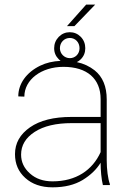

<svg xmlns="http://www.w3.org/2000/svg" viewBox="-20 -801 568 831"><path d="M455.6 0V-4.4C447.3 -25.9 441.9 -68.8 441.9 -106.4V-371.1C441.9 -426.8 424.3 -468.8 389.6 -496.6C367.7 -513.7 342.3 -525.9 312.5 -532.2C318.8 -535.2 324.2 -539.1 329.6 -544.4C342.8 -557.6 349.1 -573.2 349.1 -592.3C349.1 -611.3 342.8 -627.9 329.6 -641.6C316.4 -654.8 300.3 -661.6 282.2 -661.6C263.7 -661.6 247.6 -654.8 234.4 -641.6C221.2 -627.9 214.4 -611.3 214.4 -592.3C214.4 -573.2 221.2 -557.6 234.4 -544.4C236.8 -542 239.7 -540 242.2 -537.6C209.5 -536.1 179.7 -529.3 153.8 -516.6C94.7 -487.8 59.1 -439 59.1 -383.8L85.4 -382.8C85.4 -456.1 158.7 -511.7 254.4 -511.7C357.4 -511.7 415.5 -460 415.5 -372.1V-294.9H289.1C212.4 -294.9 152.8 -279.8 109.9 -250C66.4 -219.7 44.9 -181.2 44.9 -133.8C44.9 -91.8 59.6 -57.6 89.4 -30.8C119.1 -3.9 158.2 9.8 207.5 9.8C259.8 9.8 303.2 -1 337.9 -22C372.1 -43 397.9 -67.9 415.5 -96.7C415.5 -64 418.9 -25.4 425.3 0ZM207.5 -16.1C167.5 -16.1 134.8 -27.3 109.4 -50.3C84 -72.8 71.3 -100.1 71.3 -131.8C71.3 -171.9 90.8 -204.6 129.9 -230C168.9 -255.4 222.7 -268.1 290.5 -268.1H415.5V-142.6C380.4 -64.9 309.6 -16.1 207.5 -16.1ZM239.3 -592.3C239.3 -618.2 258.8 -636.7 282.2 -636.7C305.7 -636.7 324.2 -618.2 324.2 -592.3C324.2 -567.4 305.7 -549.3 282.2 -549.3C258.8 -549.3 239.3 -568.4 239.3 -592.3ZM302.2 -688 392.1 -781.2H353L270 -688Z"/></svg>

Font: Vazirmatn Thin
Style: Regular
Weight: 100
Designer: Saber Rastikerdar
Foundry: Saber Rastikerdar
Version: Version 33.003